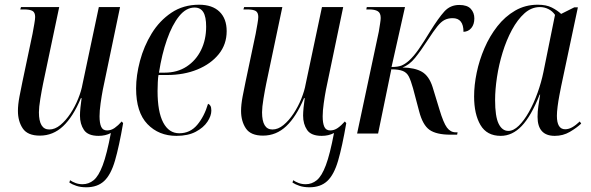

<svg xmlns="http://www.w3.org/2000/svg" viewBox="-20 -566 2505 814"><path d="M346 228Q322 228 304 222Q286 216 274 208L277 198Q287 205 300.5 210Q314 215 330 215Q356 215 377 198Q398 181 415.5 134.5Q433 88 450 -2Q427 10 398 10Q353 10 336 -15Q319 -40 319 -76Q319 -89 321 -110Q323 -131 326 -150H323Q290 -71 247.5 -31Q205 9 149 9Q97 9 76.5 -21.5Q56 -52 56 -96Q56 -122 62.5 -156.5Q69 -191 75 -219L118 -423Q122 -445 125.5 -465Q129 -485 129 -494Q129 -513 118 -519.5Q107 -526 81 -526H66L69 -536H231L163 -213Q157 -184 151 -147.5Q145 -111 145 -90Q145 -17 189 -17Q213 -17 236 -36Q259 -55 278.5 -84.5Q298 -114 311.5 -147.5Q325 -181 330 -210L399 -536H489L416 -186Q411 -160 406.5 -128Q402 -96 402 -73Q402 -44 409 -28.5Q416 -13 434 -13Q451 -13 466 -23.5Q481 -34 496 -51L502 -44Q485 55 467.5 115Q450 175 421.5 201.5Q393 228 346 228Z M728 10Q653 10 605 -40Q557 -90 557 -191Q557 -246 573.5 -308Q590 -370 623 -424Q656 -478 706.5 -512Q757 -546 824 -546Q880 -546 910.5 -516.5Q941 -487 941 -434Q941 -378 907.5 -336.5Q874 -295 817 -271.5Q760 -248 688 -248H652Q650 -239 649 -217.5Q648 -196 648 -180Q648 -92 672 -46.5Q696 -1 740 -1Q786 -1 816 -36.5Q846 -72 862 -126Q868 -124 872 -117.5Q876 -111 876 -97Q876 -75 859.5 -50Q843 -25 810 -7.5Q777 10 728 10ZM678 -258Q732 -258 771.5 -284Q811 -310 832.5 -354Q854 -398 854 -453Q854 -495 842 -514.5Q830 -534 805 -534Q769 -534 739.5 -497.5Q710 -461 688 -398.5Q666 -336 654 -258Z M1292 228Q1268 228 1250 222Q1232 216 1220 208L1223 198Q1233 205 1246.5 210Q1260 215 1276 215Q1302 215 1323 198Q1344 181 1361.5 134.5Q1379 88 1396 -2Q1373 10 1344 10Q1299 10 1282 -15Q1265 -40 1265 -76Q1265 -89 1267 -110Q1269 -131 1272 -150H1269Q1236 -71 1193.5 -31Q1151 9 1095 9Q1043 9 1022.5 -21.5Q1002 -52 1002 -96Q1002 -122 1008.5 -156.5Q1015 -191 1021 -219L1064 -423Q1068 -445 1071.5 -465Q1075 -485 1075 -494Q1075 -513 1064 -519.5Q1053 -526 1027 -526H1012L1015 -536H1177L1109 -213Q1103 -184 1097 -147.5Q1091 -111 1091 -90Q1091 -17 1135 -17Q1159 -17 1182 -36Q1205 -55 1224.5 -84.5Q1244 -114 1257.5 -147.5Q1271 -181 1276 -210L1345 -536H1435L1362 -186Q1357 -160 1352.5 -128Q1348 -96 1348 -73Q1348 -44 1355 -28.5Q1362 -13 1380 -13Q1397 -13 1412 -23.5Q1427 -34 1442 -51L1448 -44Q1431 55 1413.5 115Q1396 175 1367.5 201.5Q1339 228 1292 228Z M1890 5Q1830 5 1801 -15.5Q1772 -36 1757 -94L1731 -192Q1722 -224 1713.5 -241Q1705 -258 1688 -265Q1671 -272 1639 -272L1583 0H1494L1586 -432Q1589 -451 1591.5 -466.5Q1594 -482 1594 -490Q1594 -511 1581.5 -518.5Q1569 -526 1545 -526H1533L1535 -536H1697L1640 -282Q1667 -282 1682 -288Q1697 -294 1714 -309Q1734 -327 1755.5 -358Q1777 -389 1803 -432Q1839 -490 1864 -517.5Q1889 -545 1927 -545Q1961 -545 1976 -528.5Q1991 -512 1991 -488Q1991 -463 1978.5 -447.5Q1966 -432 1945 -431Q1945 -489 1899 -489Q1880 -489 1865 -481.5Q1850 -474 1834 -454Q1818 -434 1794 -397Q1765 -352 1740 -321Q1715 -290 1686 -280Q1739 -279 1769 -261.5Q1799 -244 1814 -197L1843 -102Q1860 -45 1875 -25Q1890 -5 1912 -5H1920L1918 5Z M2103 10Q2044 10 2017 -36Q1990 -82 1990 -157Q1990 -205 2001 -258Q2012 -311 2034 -362Q2056 -413 2088.5 -454.5Q2121 -496 2164 -521Q2207 -546 2260 -546Q2296 -546 2319.5 -534Q2343 -522 2359 -507L2415 -535H2430L2359 -200Q2356 -185 2351.5 -161.5Q2347 -138 2344 -114.5Q2341 -91 2341 -75Q2341 -18 2376 -18Q2391 -18 2406 -26.5Q2421 -35 2438 -51L2444 -42Q2425 -24 2396 -7Q2367 10 2332 10Q2259 10 2259 -71Q2259 -94 2262.5 -116.5Q2266 -139 2270 -165H2268Q2232 -74 2192 -32Q2152 10 2103 10ZM2135 -11Q2157 -11 2179.5 -33Q2202 -55 2222.5 -91.5Q2243 -128 2259 -172.5Q2275 -217 2284 -261L2333 -503Q2322 -519 2305 -527.5Q2288 -536 2269 -536Q2233 -536 2203.5 -509.5Q2174 -483 2150.5 -439.5Q2127 -396 2111 -344Q2095 -292 2087 -239Q2079 -186 2079 -142Q2079 -72 2094 -41.5Q2109 -11 2135 -11Z"/></svg>

Font: Noto Serif Display Condensed
Style: Italic
Weight: 400
Width: 3
Italic angle: -12°
Designer: Monotype Design Team
Foundry: Monotype Imaging Inc.
Version: Version 2.009